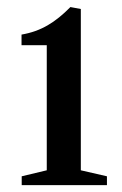

<svg xmlns="http://www.w3.org/2000/svg" viewBox="-20 -938 346 544"><path d="M41.5 -413.5H283V-438.5L209 -455.5V-912.5L179.5 -918C136.5 -874.5 96.5 -849.5 41 -840V-810H112.5V-455.5L41.5 -438.5Z"/></svg>

Font: Libre Caslon Condensed SemiBold
Style: Regular
Weight: 600
Designer: Pablo Impallari, Rodrigo Fuenzalida, Katja Schimmel, Ertekin Erdin
Foundry: Pablo Impallari, Rodrigo Fuenzalida
Version: Version 2.000;gftools[0.9.33]